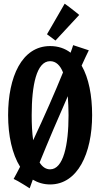

<svg xmlns="http://www.w3.org/2000/svg" viewBox="-20 -975 544 1042"><path d="M377 -730C373 -718 369 -704 363 -689C333 -712 296 -725 252 -725C98 -725 24 -557 24 -350C24 -239 46 -139 89 -70C77 -46 65 -24 54 -4C76 5 141 47 141 47L158 0C185 16 216 26 252 26C401 26 480 -142 480 -350C480 -456 462 -551 423 -619C438 -653 452 -681 462 -702ZM252 -643C284 -643 307 -620 322 -582C279 -476 219 -339 160 -214C154 -255 152 -301 152 -350C152 -512 178 -643 252 -643ZM352 -350C352 -188 324 -56 252 -56C229 -56 210 -69 195 -93C242 -209 298 -340 348 -453C350 -421 352 -386 352 -350ZM235 -789 281 -755 410 -894C410 -894 364 -932 331 -955Z"/></svg>

Font: Rum Raisin
Style: Regular
Weight: 400
Designer: Astigmatic (AOETI)
Foundry: Astigmatic (AOETI)
Version: Version 1.000